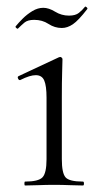

<svg xmlns="http://www.w3.org/2000/svg" viewBox="-20 -570 315 590"><path d="M57 0Q55 0 55 -6Q55 -12 57 -12Q98 -12 110.5 -25Q123 -38 123 -81V-270Q123 -306 116 -322.5Q109 -339 90 -339Q81 -339 69.5 -335.5Q58 -332 42 -324Q38 -323 35.5 -328.5Q33 -334 37 -336L161 -394Q164 -395 165 -395Q167 -395 169.5 -393Q172 -391 172 -388Q172 -381 171 -349.5Q170 -318 170 -271V-81Q170 -38 181.5 -25Q193 -12 235 -12Q238 -12 238 -6Q238 0 235 0Q218 0 195 -1Q172 -2 146 -2Q121 -2 98 -1Q75 0 57 0ZM192 -522Q212 -522 222.5 -530.5Q233 -539 241 -549Q243 -551 246.5 -547.5Q250 -544 248 -542Q221 -507 204 -495.5Q187 -484 170 -484Q148 -484 129 -496.5Q110 -509 85 -509Q65 -509 55 -500.5Q45 -492 35 -482Q34 -481 30.5 -483.5Q27 -486 28 -489Q37 -500 50 -513Q63 -526 79.5 -536Q96 -546 113 -546Q130 -546 149.5 -534Q169 -522 192 -522Z"/></svg>

Font: Cormorant Infant Light
Style: Regular
Weight: 300
Designer: Christian Thalmann (Catharsis Fonts)
Foundry: Catharsis Fonts
Version: Version 4.001